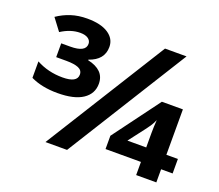

<svg xmlns="http://www.w3.org/2000/svg" viewBox="-118 -873 1185 1040"><g transform="rotate(20 475.0 -353.0)"><path d="M203.6 -271.5Q113.3 -271.5 49.3 -302.7V-397.5Q117.7 -360.4 200.7 -360.4Q284.7 -360.4 284.7 -406.7Q284.7 -431.6 260.5 -441.9Q236.3 -452.1 190.4 -452.1H131.8V-531.7H183.6Q272 -531.7 272 -579.1Q272 -597.7 255.9 -609.1Q239.7 -620.6 210.4 -620.6Q155.3 -620.6 100.1 -585L48.3 -653.8Q85.4 -679.2 127.2 -692.6Q168.9 -706.1 219.7 -706.1Q298.3 -706.1 341.1 -677.7Q383.8 -649.4 383.8 -602.1Q383.8 -527.3 300.3 -499V-495.6Q348.1 -485.4 373.3 -460.4Q398.4 -435.5 398.4 -395Q398.4 -337.4 348.9 -304.4Q299.3 -271.5 203.6 -271.5ZM358.9 0H234.4L669.9 -697.3H793.9ZM873.5 0H757.3V-75.7H553.2V-152.3L752.4 -420.9H873.5V-159.2H939.9V-75.7H873.5ZM718.8 -250.5 648.9 -159.2H757.3V-242.2Q757.3 -260.3 758.1 -280Q758.8 -299.8 760.3 -317.9Q752.4 -298.3 740 -279.8Q727.5 -261.2 718.8 -250.5Z"/></g></svg>

Font: Lunasima
Style: Bold
Weight: 700
Designer: The DocRepair Project, Monotype Design Team
Foundry: Google
Version: Version 2.009